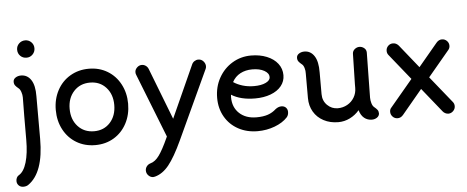

<svg xmlns="http://www.w3.org/2000/svg" viewBox="-62 -931 3357 1380"><g transform="rotate(-5 1617.0 -240.5)"><path d="M96 -708Q96 -734 114.5 -752Q133 -770 159 -770Q185 -770 203 -752Q221 -734 221 -708Q221 -682 203 -663.5Q185 -645 159 -645Q132 -645 114 -663Q96 -681 96 -708ZM9 232Q9 219 14.5 208Q20 197 29 192Q66 171 85.5 105.5Q105 40 105 -57Q105 -251 107 -363Q107 -382 100 -402.5Q93 -423 82 -431Q67 -443 59 -453.5Q51 -464 51 -480Q51 -499 68 -510Q85 -521 107 -521Q153 -521 179.5 -481Q206 -441 205 -363V-55Q205 188 91 267Q77 277 55 277Q35 277 22 264Q9 251 9 232Z M335 -252Q335 -330 368.5 -393Q402 -456 462 -491.5Q522 -527 597 -527Q672 -527 731 -491.5Q790 -456 823.5 -393Q857 -330 857 -252Q857 -173 823.5 -110Q790 -47 731 -11.5Q672 24 597 24Q521 24 461.5 -11.5Q402 -47 368.5 -110Q335 -173 335 -252ZM757 -252Q757 -329 712.5 -378Q668 -427 597 -427Q525 -427 480 -378Q435 -329 435 -252Q435 -174 480 -125Q525 -76 597 -76Q668 -76 712.5 -125Q757 -174 757 -252Z M1438 -473Q1438 -461 1434 -453L1203 46Q1150 160 1105 216Q1060 272 1004 287Q996 289 991 289Q972 289 957 274Q942 259 942 238Q942 221 952.5 207.5Q963 194 980 189Q1014 180 1043 140Q1072 100 1110 16L1114 7L933 -453Q929 -461 929 -473Q929 -491 944 -506Q959 -521 979 -521Q994 -521 1007 -512Q1020 -503 1026 -488L1170 -116L1340 -493Q1346 -507 1359 -515.5Q1372 -524 1387 -524Q1408 -524 1422.5 -508.5Q1437 -493 1438 -473Z M1997 -93Q1997 -70 1984 -55Q1950 -18 1891.5 4Q1833 26 1768 26Q1690 26 1628.5 -7.5Q1567 -41 1532.5 -101Q1498 -161 1498 -237Q1498 -317 1534 -381.5Q1570 -446 1631.5 -483Q1693 -520 1767 -520Q1830 -520 1880.5 -499.5Q1931 -479 1959 -442.5Q1987 -406 1987 -359Q1987 -315 1959.5 -281Q1932 -247 1882.5 -228.5Q1833 -210 1770 -210Q1666 -210 1599 -252Q1598 -246 1598 -233Q1598 -161 1644.5 -117.5Q1691 -74 1768 -74Q1817 -74 1850.5 -85.5Q1884 -97 1910 -121Q1931 -137 1952 -137Q1973 -137 1985 -124.5Q1997 -112 1997 -93ZM1622 -341Q1650 -322 1688 -310.5Q1726 -299 1770 -299Q1822 -299 1854.5 -314.5Q1887 -330 1887 -354Q1887 -382 1853.5 -401Q1820 -420 1767 -420Q1718 -420 1680.5 -400Q1643 -380 1622 -341Z M2647 -25Q2646 -7 2630 4Q2614 15 2593 15Q2561 15 2537.5 -4Q2514 -23 2503 -61Q2474 -27 2434.5 -7.5Q2395 12 2351 12Q2292 12 2245.5 -12.5Q2199 -37 2173.5 -80.5Q2148 -124 2148 -179V-357Q2149 -376 2143 -396.5Q2137 -417 2126 -425Q2111 -437 2103 -447.5Q2095 -458 2095 -474Q2095 -493 2112 -504Q2129 -515 2151 -515Q2196 -515 2222.5 -475Q2249 -435 2248 -356V-199Q2248 -151 2280 -119.5Q2312 -88 2356 -88Q2393 -88 2424.5 -105.5Q2456 -123 2474.5 -154Q2493 -185 2493 -223V-249Q2497 -446 2498 -469Q2499 -489 2514.5 -501.5Q2530 -514 2548 -514Q2567 -514 2582.5 -501.5Q2598 -489 2598 -468Q2598 -409 2595 -275L2593 -143Q2593 -124 2599 -103.5Q2605 -83 2616 -74Q2631 -62 2639 -51.5Q2647 -41 2647 -25Z M3029 -252 3183 -61Q3194 -48 3194 -30Q3194 -10 3179 5Q3164 20 3144 20Q3133 20 3122 14.5Q3111 9 3104 0L2964 -174L2818 1Q2801 21 2778 21Q2757 21 2742.5 6Q2728 -9 2728 -29Q2728 -48 2739 -59L2901 -252L2752 -437Q2741 -450 2741 -468Q2741 -489 2755.5 -503.5Q2770 -518 2791 -518Q2814 -518 2831 -499L2966 -331L3104 -496Q3121 -516 3144 -516Q3164 -516 3179 -501.5Q3194 -487 3194 -466Q3194 -449 3183 -436Z"/></g></svg>

Font: Tsukimi Rounded SemiBold
Style: Regular
Weight: 600
Designer: Takashi Funayama
Foundry: Takashi Funayama
Version: Version 1.032; ttfautohint (v1.8.3)